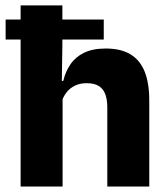

<svg xmlns="http://www.w3.org/2000/svg" viewBox="-20 -680 611 700"><path d="M0.5 -535.9V-608.7H358.3V-535.9ZM371.2 0V-288.8Q371.2 -315.9 364.2 -335.6Q357.2 -355.4 340.9 -366Q324.6 -376.7 295.8 -376.7Q272.2 -376.7 254.3 -368.2Q236.4 -359.8 224.5 -345.6Q212.7 -331.4 206.4 -313.5L175.4 -385H210.7Q218.5 -418.5 236.5 -445.1Q254.4 -471.7 286 -487.4Q317.6 -503.1 365.7 -503.1Q420.8 -503.1 455.7 -481.9Q490.7 -460.7 507.5 -418.7Q524.2 -376.6 524.2 -313.3V0ZM55.2 0V-660.3H207.4V-513.3L204.9 -351.4L208.2 -339.5V0Z"/></svg>

Font: Anek Latin Medium
Style: Regular
Weight: 500
Designer: Yesha Goshar
Foundry: Ek Type
Version: Version 1.003